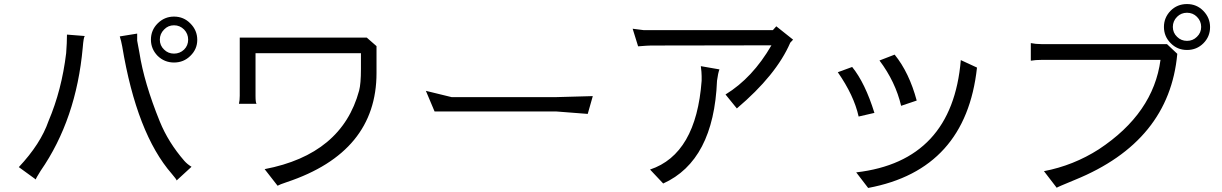

<svg xmlns="http://www.w3.org/2000/svg" viewBox="-20 -886 6040 949"><path d="M770 -690Q770 -719 791 -740Q811 -761 840 -761Q869 -761 890 -740Q910 -719 910 -690Q910 -661 890 -641Q869 -621 840 -621Q811 -621 791 -641Q770 -661 770 -690ZM840 -577Q888 -577 921 -610Q955 -643 955 -689Q955 -736 921 -770Q888 -804 840 -804Q793 -804 759 -770Q726 -737 726 -690Q726 -644 759 -610Q793 -577 840 -577ZM658 -720 572 -706Q579 -684 584 -657Q656 -225 829 -27Q853 1 853 6L927 -62H926Q905 -75 891 -91Q812 -182 770 -285Q692 -477 669 -626L658 -685ZM311 -715Q311 -675 307 -623Q285 -441 220 -288Q181 -175 73 -60L157 1Q157 -4 181 -42Q357 -296 389 -651Q393 -702 399 -708Z M1243 -623H1764V-545Q1764 -472 1755 -438Q1670 -123 1288 -50L1352 32Q1362 26 1398 14Q1841 -134 1841 -525V-658L1793 -700H1165V-413Q1165 -389 1161 -373H1248Q1243 -379 1243 -412Z M2128 -335H2730L2885 -323L2910 -411L2730 -406H2212L2085 -437Z M3162 -737Q3121 -742 3107 -744L3134 -657Q3183 -661 3198 -661L3793 -662Q3700 -501 3566 -419L3622 -350Q3817 -515 3886 -675Q3893 -683 3900 -690L3817 -756L3800 -737ZM3536 -543 3444 -559Q3448 -528 3448 -510V-487Q3421 -124 3193 -48L3258 21Q3508 -92 3524 -487Q3529 -525 3536 -543Z M4121 -529Q4201 -414 4224 -310L4302 -328Q4256 -476 4192 -555ZM4434 -363 4511 -389Q4474 -527 4402 -616L4327 -587Q4406 -482 4434 -363ZM4212 -34 4271 43Q4754 -47 4809 -552L4729 -589Q4687 -89 4212 -34Z M5777 -753Q5777 -782 5798 -803Q5818 -823 5847 -823Q5876 -823 5896 -803Q5917 -782 5917 -753Q5917 -724 5896 -704Q5876 -684 5847 -684Q5818 -684 5798 -704Q5777 -724 5777 -753ZM5847 -639Q5895 -639 5928 -672Q5961 -705 5961 -752Q5961 -798 5928 -832Q5895 -866 5847 -866Q5799 -866 5766 -833Q5733 -799 5733 -753Q5733 -706 5766 -673Q5799 -639 5847 -639ZM5293 3Q5760 -187 5799 -620L5748 -668H5127Q5099 -668 5075 -673V-586Q5099 -590 5127 -590H5716Q5681 -326 5411 -148Q5286 -68 5140 -40L5203 42Q5203 40 5293 3Z"/></svg>

Font: Sawarabi Gothic
Style: Regular
Weight: 400
Designer: mshio (mshio@users.sourceforge.jp)
Version: Version 20141215